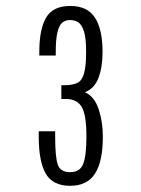

<svg xmlns="http://www.w3.org/2000/svg" viewBox="-20 -887 468 639"><path d="M213.4 -268.6Q155.8 -268.6 132.3 -309.1Q108.9 -349.6 108.9 -432.6V-450.2H163.6V-432.1Q163.6 -363.8 172.4 -338.9Q181.2 -314 213.4 -314Q245.6 -314 256.6 -340.8Q267.6 -367.7 267.6 -433.1Q267.6 -505.4 251.7 -531.5Q235.8 -557.6 199.2 -557.6H184.1V-603.5H198.2Q222.7 -604 237.5 -611.1Q252.4 -618.2 259.5 -642.1Q266.6 -666 266.6 -714.4Q266.6 -760.3 259.3 -783Q252 -805.7 240 -813Q228 -820.3 212.9 -820.3Q198.2 -820.3 187.7 -812Q177.2 -803.7 171.4 -780.5Q165.5 -757.3 165.5 -712.9V-702.1H110.8V-713.9Q110.8 -789.6 133.5 -828.4Q156.2 -867.2 213.9 -867.2Q271 -867.2 296.1 -828.1Q321.3 -789.1 321.3 -713.9Q321.3 -664.1 307.9 -628.2Q294.4 -592.3 262.7 -580.1Q294.4 -565.9 308.3 -523.7Q322.3 -481.4 322.3 -432.1Q322.3 -349.6 296.1 -309.1Q270 -268.6 213.4 -268.6Z"/></svg>

Font: Antonio ExtraLight
Style: Regular
Weight: 250
Designer: Vernon Adams
Foundry: Vernon Adams
Version: Version 1.002